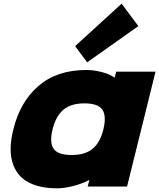

<svg xmlns="http://www.w3.org/2000/svg" viewBox="-20 -1023 873 1053"><path d="M546.9 -313Q564.9 -387.2 541.3 -421.6Q517.6 -456.1 442.9 -456.1Q369.1 -456.1 327.6 -421.1Q286.1 -386.2 268.1 -313Q250.5 -240.2 274.4 -206.5Q298.3 -172.9 373 -172.9Q446.8 -172.9 488 -207Q529.3 -241.2 546.9 -313ZM833 -629.9 676.8 0H460.9L470.2 -35.2H467.8Q431.2 -15.6 381.6 -2.9Q332 9.8 293 9.8Q227.5 9.8 178.5 -5.6Q129.4 -21 99.1 -48.8Q68.8 -76.7 53.5 -116.9Q38.1 -157.2 38.3 -206.1Q38.6 -254.9 53.2 -313Q89.8 -464.4 191.2 -551.8Q292.5 -639.2 454.1 -639.2Q493.7 -639.2 537.6 -627.9Q581.5 -616.7 606.9 -598.1H608.9L617.2 -629.9ZM647 -1002.9 738.8 -879.9 458 -681.2 392.1 -770Z"/></svg>

Font: Sinkin Sans 900 X Black Italic
Style: Regular
Weight: 950
Italic angle: -112°
Designer: Keith Bates
Foundry: K-Type
Version: Sinkin Sans (version 1.0)  by Keith Bates   •   © 2014   www